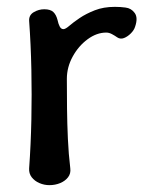

<svg xmlns="http://www.w3.org/2000/svg" viewBox="-20 -530 429 560"><path d="M124 10Q109 10 95 4Q81 -2 72.5 -13Q64 -24 65 -39Q70 -109 71.5 -181.5Q73 -254 71.5 -327Q70 -400 65 -469Q64 -486 78.5 -494.5Q93 -503 109 -503Q127 -503 135.5 -495Q144 -487 148 -471Q150 -461 154 -453Q158 -445 165 -445Q171 -445 182.5 -455Q194 -465 212.5 -477.5Q231 -490 256.5 -500Q282 -510 315 -510Q323 -510 331 -509.5Q339 -509 346 -508Q363 -506 373 -492Q383 -478 374 -452Q371 -442 361.5 -432.5Q352 -423 341.5 -419Q331 -415 322 -421Q315 -426 306.5 -430.5Q298 -435 290 -435Q262 -435 235.5 -415.5Q209 -396 192 -365Q175 -334 175 -300Q175 -258 175.5 -213.5Q176 -169 178 -125Q180 -81 185 -39Q187 -24 178.5 -13Q170 -2 155.5 4Q141 10 124 10Z"/></svg>

Font: Winky Sans
Style: Regular
Weight: 400
Designer: Simon Atzbach
Foundry: typofactur
Version: Version 1.205